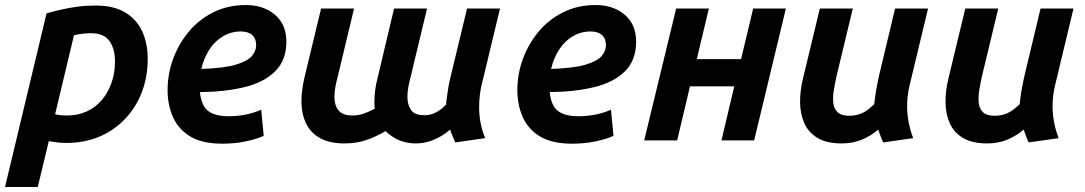

<svg xmlns="http://www.w3.org/2000/svg" viewBox="-47 -558 4311 763"><path d="M-27 185 138 -505Q166 -513 196.5 -520Q227 -527 261.5 -531.5Q296 -536 333 -536Q405 -536 450.5 -508.5Q496 -481 518 -433.5Q540 -386 540 -325Q540 -253 517 -192.5Q494 -132 450.5 -86Q407 -40 348 -15Q289 10 216 10Q199 10 181.5 8Q164 6 147 3L103 185ZM219 -99Q263 -99 298.5 -115.5Q334 -132 358.5 -161.5Q383 -191 396.5 -230Q410 -269 410 -314Q410 -364 388 -395Q366 -426 315 -426Q298 -426 281 -424Q264 -422 247 -418L172 -104Q183 -101 195 -100Q207 -99 219 -99Z M837 13Q757 13 709.5 -15.5Q662 -44 640.5 -92.5Q619 -141 619 -200Q619 -264 641 -324Q663 -384 703.5 -432.5Q744 -481 801.5 -509.5Q859 -538 930 -538Q1000 -538 1045.5 -499.5Q1091 -461 1091 -393Q1091 -319 1047 -275Q1003 -231 925.5 -212Q848 -193 748 -192Q748 -191 748 -189.5Q748 -188 748 -187Q752 -156 763.5 -136Q775 -116 799.5 -106Q824 -96 862 -96Q895 -96 928.5 -102.5Q962 -109 991 -122L1001 -18Q972 -5 929 4Q886 13 837 13ZM753 -284Q843 -287 890 -301Q937 -315 954 -335.5Q971 -356 971 -378Q971 -405 955 -419Q939 -433 910 -433Q872 -433 839.5 -414Q807 -395 785 -361Q763 -327 753 -284Z M1322 12Q1265 12 1227 -8Q1189 -28 1170 -66Q1151 -104 1151 -157Q1151 -178 1154 -200.5Q1157 -223 1162 -246L1229 -524H1360L1296 -257Q1291 -239 1286.5 -216.5Q1282 -194 1282 -173Q1282 -139 1298.5 -119Q1315 -99 1354 -99Q1378 -99 1401.5 -107.5Q1425 -116 1443 -127Q1441 -135 1441 -142.5Q1441 -150 1441 -157Q1441 -178 1444 -200.5Q1447 -223 1453 -246L1519 -524H1650L1586 -257Q1581 -239 1576.5 -216.5Q1572 -194 1572 -173Q1572 -143 1586 -121.5Q1600 -100 1640 -100Q1663 -100 1685 -111Q1707 -122 1726 -143Q1726 -150 1728.5 -168.5Q1731 -187 1734.5 -209Q1738 -231 1742 -246L1809 -524H1940L1870 -233Q1863 -207 1860 -182Q1857 -157 1857 -133Q1857 -102 1862.5 -71.5Q1868 -41 1881 -9L1762 8Q1757 -4 1751.5 -17Q1746 -30 1742 -43Q1713 -18 1678 -3Q1643 12 1605 12Q1571 12 1541 0Q1511 -12 1485 -37Q1448 -15 1409 -1.5Q1370 12 1322 12Z M2227 13Q2147 13 2099.5 -15.5Q2052 -44 2030.5 -92.5Q2009 -141 2009 -200Q2009 -264 2031 -324Q2053 -384 2093.5 -432.5Q2134 -481 2191.5 -509.5Q2249 -538 2320 -538Q2390 -538 2435.5 -499.5Q2481 -461 2481 -393Q2481 -319 2437 -275Q2393 -231 2315.5 -212Q2238 -193 2138 -192Q2138 -191 2138 -189.5Q2138 -188 2138 -187Q2142 -156 2153.5 -136Q2165 -116 2189.5 -106Q2214 -96 2252 -96Q2285 -96 2318.5 -102.5Q2352 -109 2381 -122L2391 -18Q2362 -5 2319 4Q2276 13 2227 13ZM2143 -284Q2233 -287 2280 -301Q2327 -315 2344 -335.5Q2361 -356 2361 -378Q2361 -405 2345 -419Q2329 -433 2300 -433Q2262 -433 2229.5 -414Q2197 -395 2175 -361Q2153 -327 2143 -284Z M2513 0 2640 -524H2770L2722 -323H2898L2946 -524H3076L2950 0H2820L2871 -215H2695L2644 0Z M3298 12Q3239 12 3202.5 -9.5Q3166 -31 3149.5 -68Q3133 -105 3132.5 -151Q3132 -197 3144 -246L3211 -524H3342L3277 -254Q3271 -227 3266.5 -199.5Q3262 -172 3264.5 -149Q3267 -126 3281.5 -112Q3296 -98 3328 -98Q3357 -98 3380 -109Q3403 -120 3427 -144Q3429 -161 3431.5 -179.5Q3434 -198 3438 -217Q3442 -236 3445 -252L3510 -524H3641L3568 -220Q3559 -183 3558 -146Q3557 -109 3563.5 -74.5Q3570 -40 3582 -9L3463 8Q3457 -4 3452.5 -16.5Q3448 -29 3443 -43Q3414 -18 3378 -3Q3342 12 3298 12Z M3876 12Q3817 12 3780.5 -9.5Q3744 -31 3727.5 -68Q3711 -105 3710.5 -151Q3710 -197 3722 -246L3789 -524H3920L3855 -254Q3849 -227 3844.5 -199.5Q3840 -172 3842.5 -149Q3845 -126 3859.5 -112Q3874 -98 3906 -98Q3935 -98 3958 -109Q3981 -120 4005 -144Q4007 -161 4009.5 -179.5Q4012 -198 4016 -217Q4020 -236 4023 -252L4088 -524H4219L4146 -220Q4137 -183 4136 -146Q4135 -109 4141.5 -74.5Q4148 -40 4160 -9L4041 8Q4035 -4 4030.5 -16.5Q4026 -29 4021 -43Q3992 -18 3956 -3Q3920 12 3876 12Z"/></svg>

Font: Ubuntu Sans
Style: Bold Italic
Weight: 700
Italic angle: -13.5°
Designer: Dalton Maag Ltd
Foundry: Dalton Maag Ltd
Version: Version 1.006